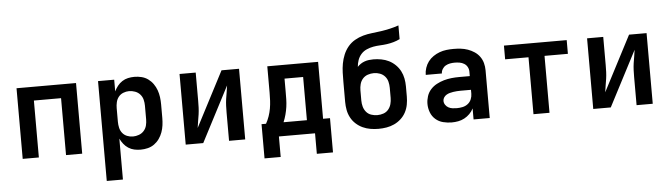

<svg xmlns="http://www.w3.org/2000/svg" viewBox="-54 -964 4908 1408"><g transform="rotate(-5 2400.0 -260.0)"><path d="M81 0V-520H519V0H400V-419H200V0Z M681 215V-520H800V-434Q810 -455 824.5 -473.5Q839 -492 859 -505Q879 -518 902 -523Q925 -528 949 -528Q976 -528 1002 -521.5Q1028 -515 1049.5 -499.5Q1071 -484 1086.5 -462Q1102 -440 1111 -415Q1120 -390 1123.5 -363.5Q1127 -337 1127 -310V-210Q1127 -183 1123.5 -156.5Q1120 -130 1111 -105Q1102 -80 1086.5 -58Q1071 -36 1049.5 -20.5Q1028 -5 1002 1.5Q976 8 949 8Q925 8 902 3Q879 -2 859 -15Q839 -28 824.5 -46.5Q810 -65 800 -86V215ZM901 -93Q923 -93 945 -101Q967 -109 982 -126Q997 -143 1002.5 -165Q1008 -187 1008 -210V-310Q1008 -333 1002.5 -355Q997 -377 982 -394Q967 -411 945 -419Q923 -427 901 -427Q879 -427 858 -418.5Q837 -410 823.5 -393Q810 -376 805 -354Q800 -332 800 -310V-210Q800 -188 805 -166Q810 -144 823.5 -127Q837 -110 858 -101.5Q879 -93 901 -93Z M1281 0V-520H1400V-312Q1400 -287 1399 -262Q1398 -237 1394.5 -212.5Q1391 -188 1386.5 -163.5Q1382 -139 1379 -114L1590 -520H1719V0H1600V-208Q1600 -233 1601 -258Q1602 -283 1605.5 -307.5Q1609 -332 1613.5 -356.5Q1618 -381 1621 -406L1410 0Z M1848 151V-101H1881Q1895 -126 1904.5 -153.5Q1914 -181 1919 -209.5Q1924 -238 1925.5 -267Q1927 -296 1927 -325V-520H2301V-101H2352V151H2233V0H1967V151ZM2182 -101V-419H2045V-325Q2045 -296 2044.5 -267.5Q2044 -239 2040 -211Q2036 -183 2028.5 -155Q2021 -127 2010 -101Z M2700 8Q2670 8 2640.5 3Q2611 -2 2584 -14.5Q2557 -27 2534.5 -47.5Q2512 -68 2498 -94.5Q2484 -121 2478.5 -150.5Q2473 -180 2473 -210V-285Q2473 -303 2473 -321.5Q2473 -340 2473 -358Q2473 -392 2474 -425.5Q2475 -459 2481 -492Q2487 -525 2500 -556.5Q2513 -588 2534.5 -614Q2556 -640 2585.5 -657Q2615 -674 2647.5 -683Q2680 -692 2713.5 -695.5Q2747 -699 2780.5 -704Q2814 -709 2847 -716.5Q2880 -724 2911 -735V-634Q2889 -623 2864.5 -616Q2840 -609 2814.5 -605.5Q2789 -602 2764 -601Q2739 -600 2714 -595.5Q2689 -591 2665 -580.5Q2641 -570 2624 -551Q2607 -532 2598.5 -508Q2590 -484 2588 -458Q2599 -470 2612.5 -479Q2626 -488 2641.5 -493.5Q2657 -499 2673.5 -501Q2690 -503 2706 -503Q2735 -503 2764.5 -497.5Q2794 -492 2820 -479Q2846 -466 2867.5 -445Q2889 -424 2902.5 -398Q2916 -372 2921.5 -343Q2927 -314 2927 -285V-210Q2927 -180 2921.5 -150.5Q2916 -121 2902 -94.5Q2888 -68 2865.5 -47.5Q2843 -27 2816 -14.5Q2789 -2 2759.5 3Q2730 8 2700 8ZM2700 -93Q2723 -93 2745 -100.5Q2767 -108 2781.5 -125.5Q2796 -143 2802 -165Q2808 -187 2808 -210V-285Q2808 -307 2802.5 -329.5Q2797 -352 2782 -369Q2767 -386 2745.5 -394Q2724 -402 2701 -402Q2701 -402 2701 -402Q2701 -402 2701 -402Q2678 -402 2656 -394.5Q2634 -387 2619 -370Q2604 -353 2598 -330.5Q2592 -308 2592 -285V-210Q2592 -187 2598 -165Q2604 -143 2618.5 -125.5Q2633 -108 2655 -100.5Q2677 -93 2700 -93Z M3239 8Q3207 8 3175.5 0Q3144 -8 3120 -29Q3096 -50 3084.5 -80.5Q3073 -111 3073 -143Q3073 -171 3082 -199Q3091 -227 3110.5 -248.5Q3130 -270 3155.5 -283.5Q3181 -297 3208.5 -305Q3236 -313 3264.5 -316Q3293 -319 3322 -319H3400V-352Q3400 -370 3391.5 -386Q3383 -402 3367.5 -411.5Q3352 -421 3334 -424Q3316 -427 3298 -427Q3281 -427 3264 -424Q3247 -421 3232 -412.5Q3217 -404 3207.5 -388.5Q3198 -373 3198 -356H3079Q3079 -356 3079 -356Q3079 -356 3079 -356Q3079 -382 3087.5 -407.5Q3096 -433 3111.5 -453.5Q3127 -474 3149 -489Q3171 -504 3195.5 -513Q3220 -522 3246 -525Q3272 -528 3298 -528Q3325 -528 3351.5 -525Q3378 -522 3403.5 -513Q3429 -504 3451.5 -489Q3474 -474 3489.5 -452.5Q3505 -431 3512 -405Q3519 -379 3519 -352V0H3400V-81Q3389 -59 3371.5 -41.5Q3354 -24 3332.5 -12.5Q3311 -1 3287 3.5Q3263 8 3239 8ZM3286 -93Q3307 -93 3328 -97.5Q3349 -102 3366 -115Q3383 -128 3391.5 -148Q3400 -168 3400 -189V-218H3322Q3309 -218 3295.5 -217Q3282 -216 3269 -214Q3256 -212 3243 -208.5Q3230 -205 3218.5 -198Q3207 -191 3199.5 -179.5Q3192 -168 3192 -155Q3192 -139 3201 -125.5Q3210 -112 3224 -104.5Q3238 -97 3254 -95Q3270 -93 3286 -93Z M3841 0V-419H3669V-520H4131V-419H3959V0Z M4281 0V-520H4400V-312Q4400 -287 4399 -262Q4398 -237 4394.5 -212.5Q4391 -188 4386.5 -163.5Q4382 -139 4379 -114L4590 -520H4719V0H4600V-208Q4600 -233 4601 -258Q4602 -283 4605.5 -307.5Q4609 -332 4613.5 -356.5Q4618 -381 4621 -406L4410 0Z"/></g></svg>

Font: Zed Sans Extended
Style: Bold
Weight: 700
Width: 7
Designer: Belleve Invis
Foundry: Belleve Invis
Version: Version 1.0.0; ttfautohint (v1.8.4)